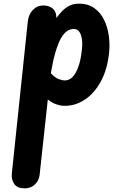

<svg xmlns="http://www.w3.org/2000/svg" viewBox="-20 -571 688 1054"><path d="M115.5 463Q74.5 463 58 438.8Q41.5 414.5 45 381L132.5 -452.5Q136.5 -491 160 -516Q183.5 -541 217 -541Q250 -541 269.8 -523.8Q289.5 -506.5 289.5 -474V-472Q303.5 -492 321 -510Q338.5 -528 361.2 -539.5Q384 -551 413 -551Q463 -551 497 -527Q531 -503 550.8 -463.2Q570.5 -423.5 577.2 -375.2Q584 -327 578.5 -278.5Q569 -189.5 534 -124.8Q499 -60 447.2 -25Q395.5 10 335 10Q314.5 10 290.2 2Q266 -6 242.5 -25L197.5 389Q194 420 171.8 441.5Q149.5 463 115.5 463ZM259 -169Q282.5 -144 301.8 -136.8Q321 -129.5 336.5 -129.5Q360.5 -129.5 379 -149Q397.5 -168.5 410.2 -204.8Q423 -241 429 -292.5Q432.5 -319.5 431.2 -341.5Q430 -363.5 424.2 -379.2Q418.5 -395 408.8 -403.5Q399 -412 384.5 -412Q366 -412 348.5 -400.5Q331 -389 315.2 -361.8Q299.5 -334.5 285.5 -288.2Q271.5 -242 259.5 -172Z"/></svg>

Font: Edu SA Hand
Style: Bold
Weight: 700
Designer: Tina and Corey Anderson, Eben Sorkin, Mirko Velimirovic
Foundry: Google for Education
Version: Version 2.000